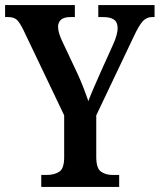

<svg xmlns="http://www.w3.org/2000/svg" viewBox="-21 -734 627 754"><path d="M141 0V-47H163Q192 -47 211.5 -59.5Q231 -72 231 -116V-281L72 -614Q58 -643 46.5 -655Q35 -667 10 -667H-1V-714H273V-667H256Q230 -667 218.5 -656.5Q207 -646 207 -629Q207 -617 211.5 -602Q216 -587 222 -575L286 -439Q299 -410 308.5 -385Q318 -360 326 -337Q334 -359 346.5 -387.5Q359 -416 373 -448L424 -561Q433 -581 437 -597Q441 -613 441 -623Q441 -647 426.5 -657Q412 -667 384 -667H365V-714H586V-667H576Q555 -667 540 -651Q525 -635 504 -590L357 -281V-118Q357 -73 375.5 -60Q394 -47 420 -47H447V0Z"/></svg>

Font: Noto Serif Khmer Condensed SemiBold
Style: Regular
Weight: 600
Width: 3
Designer: Danh Hong and the Monotype Design Team
Foundry: Monotype Imaging Inc.
Version: Version 2.004; ttfautohint (v1.8.4.7-5d5b)